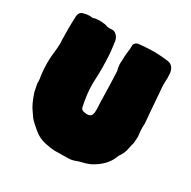

<svg xmlns="http://www.w3.org/2000/svg" viewBox="-183 -997 1190 1198"><g transform="rotate(30 411.5 -398.5)"><path d="M362.3 24.4Q341.3 24.4 293.2 14.6Q245.1 4.9 207 -27.3Q168.9 -59.6 156.5 -72.3Q144 -85 134.3 -101.1Q127.9 -110.8 121.1 -120.1Q95.7 -153.3 70.8 -227.5Q65.4 -256.8 59.1 -285.6L59.6 -293.9Q59.6 -318.4 54.2 -341.3Q48.8 -384.8 48.8 -428.2Q48.8 -474.6 57.1 -539.6Q58.6 -556.6 58.6 -571.3Q58.6 -585.9 57.1 -600.6Q56.2 -634.3 56.2 -679.7Q56.2 -726.1 58.6 -772Q62.5 -800.3 87.6 -807.1Q112.8 -814 132.8 -814Q142.1 -814 151.4 -811.5L171.4 -816.9Q174.8 -816.9 177.7 -817.4Q187.5 -819.3 196.8 -819.3Q214.8 -819.3 241.2 -815.9Q263.2 -808.1 276.4 -808.1Q281.2 -808.1 297.4 -809.6Q314.5 -809.6 328.1 -795.4Q344.2 -779.8 347.7 -757.8Q349.1 -743.7 351.6 -729Q361.8 -664.6 361.8 -567.9Q361.8 -515.6 359.9 -491.2Q358.9 -471.2 358.9 -451.2Q358.9 -381.3 377.4 -297.4Q381.3 -281.2 397 -277.3Q412.6 -273.4 421.9 -273.4Q445.8 -273.4 454.1 -287.1Q461.4 -298.8 461.4 -328.1L459 -385.7Q457 -495.1 452.6 -597.7Q444.3 -629.9 444.3 -655.8Q444.3 -667 445.8 -676.8Q445.8 -706.5 449.7 -736.8Q453.6 -757.8 453.6 -791Q461.9 -814.5 493.7 -815.4Q553.2 -820.8 584 -820.8Q641.1 -820.8 696.8 -813Q719.7 -808.6 731.2 -791.5Q742.7 -774.4 744.6 -752.4Q746.1 -736.8 746.1 -721.2Q746.1 -709 745.1 -697.3L744.6 -663.1Q746.1 -636.2 749 -609.4L759.3 -476.1Q762.7 -439.9 765.6 -403.3Q765.6 -394.5 764.6 -385.7Q764.2 -380.4 764.2 -374.5Q764.2 -358.4 769.5 -310.1Q769.5 -297.4 766.6 -264.2Q760.3 -243.7 756.3 -222.2Q750 -183.6 729 -154.8Q723.1 -147 719.7 -135.7Q691.4 -64.5 606.9 -18.6Q596.7 -13.2 568.8 -3.9Q556.6 0 544.4 2.4Q526.4 6.3 509.3 13.2Q484.9 22.9 459.5 22.9Z"/></g></svg>

Font: Kaph
Style: Regular
Weight: 400
Designer: GGBotNet
Foundry: f0n7.com
Version: 1.10